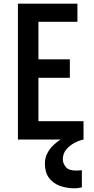

<svg xmlns="http://www.w3.org/2000/svg" viewBox="-20 -755 508 1039"><path d="M77 0V-735H399V-637H188V-434H358V-334H188V-99H432V-1L433 0Q411 4 384.5 17.5Q358 31 339 53.5Q320 76 320 108Q320 128 335.5 148Q351 168 390 168Q397 168 407.5 167.5Q418 167 423 166V259Q414 260 406 262Q398 264 384 264Q340 264 303.5 250.5Q267 237 245 207.5Q223 178 223 130Q223 99 236.5 73.5Q250 48 270 29.5Q290 11 308 0Z"/></svg>

Font: Alata
Style: Regular
Weight: 400
Designer: Spyros Zevelakis, Eben Sorkin
Foundry: Spyros Zevelakis
Version: Version 1.005; ttfautohint (v1.8.4.7-5d5b)